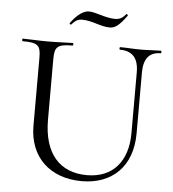

<svg xmlns="http://www.w3.org/2000/svg" viewBox="-55 -832 808 895"><g transform="rotate(5 349.0 -384.0)"><path d="M572 -515V-230C572 -97 502 -17 382 -17C254 -17 179 -101 179 -259V-542C179 -599 191 -613 263 -613C267 -613 267 -625 263 -625C233 -625 192 -622 146 -622C101 -622 61 -625 29 -625C26 -625 26 -613 29 -613C101 -613 114 -601 114 -544V-224C114 -79 211 13 360 13C502 13 596 -76 596 -231V-515C596 -581 622 -613 676 -613C679 -613 679 -625 676 -625C649 -625 617 -622 585 -622C546 -622 515 -625 485 -625C481 -625 481 -613 485 -613C543 -613 572 -581 572 -515ZM450 -754C403 -754 359 -778 325 -778C291 -778 257 -739 241 -717C238 -713 245 -708 248 -710C260 -722 270 -737 297 -737C346 -737 384 -712 428 -712C451 -712 471 -724 507 -774C509 -776 503 -783 500 -781C489 -768 476 -754 450 -754Z"/></g></svg>

Font: Cormorant Garamond
Style: Regular
Weight: 400
Designer: Christian Thalmann (Catharsis Fonts)
Foundry: Catharsis Fonts
Version: Version 4.002;Glyphs 3.4 (3410)